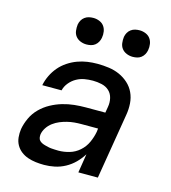

<svg xmlns="http://www.w3.org/2000/svg" viewBox="-111 -825 821 923"><g transform="rotate(15 300.0 -364.0)"><path d="M193 8Q172 8 151.5 5.5Q131 3 112 -3.5Q93 -10 77.5 -22Q62 -34 52.5 -51Q43 -68 41 -88.5Q39 -109 42 -130Q47 -158 60 -186Q73 -214 95 -236Q117 -258 144.5 -273Q172 -288 201 -296.5Q230 -305 259 -308Q288 -311 316 -311H413L418 -341Q422 -363 417 -384.5Q412 -406 397 -420Q382 -434 360 -439Q338 -444 316 -444Q295 -444 274.5 -440.5Q254 -437 235 -426.5Q216 -416 201.5 -398.5Q187 -381 182 -360H86Q91 -385 102.5 -409Q114 -433 131 -453Q148 -473 170.5 -488Q193 -503 217.5 -512Q242 -521 266.5 -524.5Q291 -528 316 -528Q345 -528 373.5 -524Q402 -520 426.5 -509Q451 -498 471 -480Q491 -462 502.5 -437.5Q514 -413 516 -384.5Q518 -356 513 -327L459 0H362L377 -94Q362 -70 342 -50Q322 -30 297 -16.5Q272 -3 245.5 2.5Q219 8 193 8ZM242 -76Q269 -76 296.5 -84Q324 -92 346 -111.5Q368 -131 380 -157.5Q392 -184 397 -211L399 -228H316Q299 -228 281.5 -226.5Q264 -225 246 -220.5Q228 -216 211 -209Q194 -202 178.5 -190.5Q163 -179 152.5 -163Q142 -147 139 -130Q138 -121 139.5 -112.5Q141 -104 146.5 -98.5Q152 -93 159.5 -89.5Q167 -86 175 -84Q183 -82 191.5 -80Q200 -78 208 -77.5Q216 -77 224.5 -76.5Q233 -76 242 -76ZM470 -604Q454 -604 439.5 -610Q425 -616 416 -627.5Q407 -639 405 -654.5Q403 -670 405 -686Q407 -697 412.5 -707Q418 -717 427.5 -724Q437 -731 448 -733.5Q459 -736 470 -736Q486 -736 500.5 -730Q515 -724 523.5 -712.5Q532 -701 534.5 -685.5Q537 -670 534 -654Q532 -643 526.5 -633Q521 -623 512 -616Q503 -609 492 -606.5Q481 -604 470 -604ZM240 -604Q224 -604 209.5 -610Q195 -616 186 -627.5Q177 -639 175 -654.5Q173 -670 175 -686Q177 -697 182.5 -707Q188 -717 197.5 -724Q207 -731 218 -733.5Q229 -736 240 -736Q256 -736 270.5 -730Q285 -724 293.5 -712.5Q302 -701 304.5 -685.5Q307 -670 304 -654Q302 -643 296.5 -633Q291 -623 282 -616Q273 -609 262 -606.5Q251 -604 240 -604Z"/></g></svg>

Font: Iosevka Custom Medium Oblique
Style: Regular
Weight: 500
Italic angle: -9°
Designer: Belleve Invis
Foundry: Belleve Invis
Version: Version 27.0.1